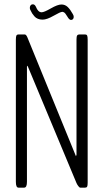

<svg xmlns="http://www.w3.org/2000/svg" viewBox="-20 -860 474 880"><path d="M305.7 -768.6Q298.8 -768.6 292 -778.8Q291 -780.8 287.8 -785.4Q284.7 -790 283.4 -792Q282.2 -793.9 279.8 -797.4Q277.3 -800.8 275.4 -802Q273.4 -803.2 271 -804.4Q268.6 -805.7 265.6 -805.7Q256.8 -805.7 225.8 -787.8Q194.8 -770 175.3 -770Q163.1 -770 153.6 -773.9Q144 -777.8 137.5 -785.4Q130.9 -793 127.4 -798.6Q124 -804.2 120.1 -812.5Q116.7 -817.9 116.7 -823.7Q116.7 -831.1 120.4 -835.7Q124 -840.3 130.4 -840.3Q139.2 -840.3 144.5 -829.1Q154.3 -803.7 170.9 -803.7Q182.1 -803.7 213.1 -821.5Q244.1 -839.4 261.7 -839.4Q278.3 -839.4 290.3 -827.9Q302.2 -816.4 313.5 -795.9Q317.9 -789.1 317.9 -782.7Q317.9 -776.4 314.5 -772.5Q311 -768.6 305.7 -768.6ZM64.5 0Q52.7 0 52.7 -26.9V-678.2Q52.7 -692.9 55.4 -697.5Q58.1 -702.1 64.5 -702.1H93.3Q99.6 -702.1 105 -689.9L328.1 -144L330.6 -150.4V-678.2Q330.6 -692.9 333.7 -697.5Q336.9 -702.1 343.8 -702.1H370.1Q376.5 -702.1 379.2 -697.5Q381.8 -692.9 381.8 -678.2V-22.9Q381.8 -8.3 379.2 -4.2Q376.5 0 370.1 0H347.7Q344.2 0 338.9 -7.1Q333.5 -14.2 330.6 -21L106 -559.1L103.5 -554.7V-26.9Q103.5 0 90.8 0Z"/></svg>

Font: BenchNine Light
Style: Regular
Weight: 300
Version: Version 1 ; ttfautohint (v0.92.18-e454-dirty) -l 8 -r 50 -G 